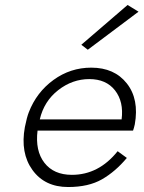

<svg xmlns="http://www.w3.org/2000/svg" viewBox="-20 -742 577 772"><path d="M469 -262Q478 -333 442.5 -378.5Q407 -424 339 -424Q271 -424 214 -379.5Q157 -335 140 -262ZM131 -217Q121 -136 158.5 -87.5Q196 -39 269 -39Q377 -39 453 -134L490 -107Q444 -52 390 -21Q336 10 254 10Q160 10 110.5 -58.5Q61 -127 80 -231Q88 -271 96 -291Q127 -371 195 -420.5Q263 -470 347 -470Q440 -470 490 -406.5Q540 -343 522 -242Q521 -237 518.5 -228Q516 -219 515 -217ZM537 -695 333 -542 307 -562 493 -722Z"/></svg>

Font: Renner* Light
Style: Light Italic
Weight: 300
Italic angle: -10°
Version: Version 003.000 ; ttfautohint (v0.97) -l 8 -r 50 -G 200 -x 1